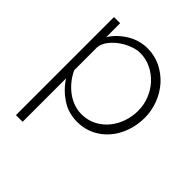

<svg xmlns="http://www.w3.org/2000/svg" viewBox="-201 -665 1015 1015"><g transform="rotate(45 306.5 -158.0)"><path d="M333 10Q266 10 213.5 -25.5Q161 -61 129 -112V213H79V-520H125V-416Q157 -466 209.5 -497.5Q262 -529 322 -529Q376 -529 422 -506Q468 -483 501 -445.5Q534 -408 552.5 -359Q571 -310 571 -259Q571 -205 554 -156Q537 -107 505.5 -70Q474 -33 430 -11.5Q386 10 333 10ZM321 -35Q366 -35 403 -54Q440 -73 466 -104.5Q492 -136 506 -176.5Q520 -217 520 -259Q520 -304 504 -344.5Q488 -385 459.5 -416Q431 -447 393 -465.5Q355 -484 312 -484Q285 -484 254.5 -472.5Q224 -461 197 -441.5Q170 -422 151 -397Q132 -372 129 -344V-173Q142 -144 162 -119Q182 -94 207 -75Q232 -56 261 -45.5Q290 -35 321 -35Z"/></g></svg>

Font: Oxford Sans
Style: Regular
Weight: 300
Designer: Matt McInerney, Pablo Impallari, Rodrigo Fuenzalida
Foundry: Matt McInerney, Pablo Impallari, Rodrigo Fuenzalida
Version: Version 3.000g; ttfautohint (v1.5) -l 8 -r 28 -G 28 -x 14 -D